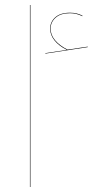

<svg xmlns="http://www.w3.org/2000/svg" viewBox="-20 -750 402 770"><path d="M332 -563V-561L162 -535V-537L248 -550Q216 -566 198.5 -588Q181 -610 181 -635Q181 -662 201.5 -680.5Q222 -699 261 -699Q289 -699 311 -687L310 -685Q287 -697 261 -697Q223 -697 203 -679Q183 -661 183 -635Q183 -610 201 -588.5Q219 -567 251 -551ZM100 0V-730H102V0Z"/></svg>

Font: FiraGO Two
Style: Regular
Weight: 100
Designer: bBox Type
Foundry: bBox Type GmbH
Version: Version 1.001